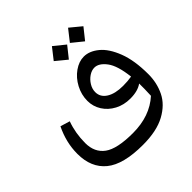

<svg xmlns="http://www.w3.org/2000/svg" viewBox="-215 -760 1194 1194"><g transform="rotate(-45 381.5 -163.5)"><path d="M708 -28Q708 48 676.5 112.5Q645 177 570 218Q495 259 373 259Q201 259 123 195Q45 131 45 10Q45 -90 92 -186L155 -167Q127 -90 127 -3Q127 79 184.5 121Q242 163 381 163Q530 163 624 78Q627 14 626 -28Q588 0 521 0Q465 0 419.5 -24Q374 -48 348 -89Q322 -130 322 -179Q322 -233 348 -282Q374 -331 416 -360.5Q458 -390 501 -390Q550 -390 597.5 -351Q645 -312 676.5 -230.5Q708 -149 708 -28ZM621 -94Q609 -201 573.5 -248Q538 -295 499 -295Q475 -295 451 -279Q427 -263 411 -237Q395 -211 395 -183Q395 -139 435.5 -113.5Q476 -88 545 -88Q587 -88 621 -94ZM500 -511 559 -586 633 -525 574 -451ZM349 -502 407 -576 481 -516 422 -442Z"/></g></svg>

Font: FiraGO
Style: Italic
Weight: 400
Italic angle: -8°
Designer: bBox Type GmbH
Foundry: bBox Type GmbH
Version: Version 1.001